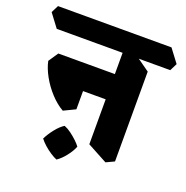

<svg xmlns="http://www.w3.org/2000/svg" viewBox="-192 -780 994 1025"><g transform="rotate(20 305.0 -267.5)"><path d="M488 42.8 374.2 -18.5V-589.8L430 -563.8L534.5 -489.5V20.8ZM179.5 -138.5Q141.8 -159.8 107 -197.5Q72.2 -235.2 48.1 -278.9Q24 -322.5 15.8 -362L53 -417.2H178.5L245.5 -374.5V-170.2ZM159.2 -273.8 128.2 -417.2H448.8L470.8 -273.8ZM0 -538 -56.2 -612.8 -35.2 -654.5H609.5L665.8 -579.8L644.8 -538ZM237.2 118.2Q221.2 112 200.8 98.6Q180.2 85.2 161.9 68.8Q143.5 52.2 132 37Q147.2 6.5 170.4 -22.5Q193.5 -51.5 216.8 -65.8Q235.5 -58.8 255.1 -44.4Q274.8 -30 291.8 -14Q308.8 2 318.5 15.5Q307.8 43.2 284.6 72.6Q261.5 102 237.2 118.2Z"/></g></svg>

Font: Eczar
Style: Regular
Weight: 400
Designer: Vaibhav Singh
Foundry: Rosetta Type Foundry
Version: Version 2.000